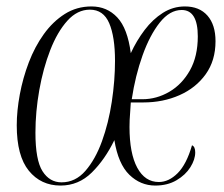

<svg xmlns="http://www.w3.org/2000/svg" viewBox="-20 -566 695 596"><path d="M168 10Q107 10 69.5 -36Q32 -82 32 -177Q32 -222 41.5 -273Q51 -324 69.5 -372.5Q88 -421 116 -460Q144 -499 181 -522.5Q218 -546 264 -546Q312 -546 344 -512Q376 -478 386 -401Q404 -440 429 -473Q454 -506 485.5 -526Q517 -546 554 -546Q599 -546 624 -517.5Q649 -489 649 -438Q649 -378 618.5 -335.5Q588 -293 537 -270.5Q486 -248 425 -248H386Q386 -241 384 -217Q382 -193 382 -172Q382 -90 406 -45.5Q430 -1 473 -1Q504 -1 531.5 -28.5Q559 -56 576 -115Q586 -111 586 -93Q586 -71 571 -47Q556 -23 528 -6.5Q500 10 462 10Q416 10 381.5 -23.5Q347 -57 335 -131Q306 -71 265 -30.5Q224 10 168 10ZM171 0Q214 0 245 -35.5Q276 -71 296.5 -127.5Q317 -184 327 -250Q337 -316 337 -377Q337 -452 319 -494Q301 -536 259 -536Q220 -536 189 -501.5Q158 -467 136 -410.5Q114 -354 102 -286.5Q90 -219 90 -154Q90 -69 112 -34.5Q134 0 171 0ZM422 -258Q466 -258 505.5 -281Q545 -304 569.5 -347.5Q594 -391 594 -453Q594 -535 544 -535Q507 -535 476 -496Q445 -457 422.5 -394Q400 -331 389 -258Z"/></svg>

Font: Noto Serif Display ExtraCondensed Light
Style: Italic
Weight: 300
Width: 2
Italic angle: -12°
Designer: Monotype Design Team
Foundry: Monotype Imaging Inc.
Version: Version 2.009